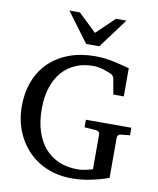

<svg xmlns="http://www.w3.org/2000/svg" viewBox="-99 -992 893 1085"><g transform="rotate(10 347.5 -450.0)"><path d="M619.1 -275.9Q608.4 -274.9 603.3 -268.8Q598.1 -262.7 598.1 -254.9V-23.9Q567.9 -12.7 533.7 -3.9Q504.4 3.9 466.6 10Q428.7 16.1 388.2 16.1Q332.5 16.1 284.9 2.9Q237.3 -10.3 198.5 -34.2Q159.7 -58.1 129.9 -91.1Q100.1 -124 79.8 -163.1Q59.6 -202.1 49.3 -246.3Q39.1 -290.5 39.1 -336.9Q39.1 -415.5 64 -480.2Q88.9 -544.9 135.7 -590.8Q182.6 -636.7 249.8 -661.9Q316.9 -687 400.9 -687Q429.2 -687 454.8 -683.8Q480.5 -680.7 504.4 -675.8Q528.3 -670.9 551.3 -664.8Q574.2 -658.7 597.2 -652.8V-491.2H537.1L521 -581.1Q519.5 -589.8 513.7 -595.9Q507.8 -602.1 501 -605Q493.7 -607.9 483.2 -612.3Q472.7 -616.7 459.5 -620.8Q446.3 -625 430.4 -627.9Q414.6 -630.9 397 -630.9Q342.8 -630.9 297.9 -611.8Q252.9 -592.8 220.7 -556.2Q188.5 -519.5 170.7 -465.6Q152.8 -411.6 152.8 -341.8Q152.8 -270 170.9 -213.9Q189 -157.7 222.4 -119.1Q255.9 -80.6 303.2 -60.3Q350.6 -40 409.2 -40Q425.8 -40 440.9 -42.5Q456.1 -44.9 467.8 -47.6Q479.5 -50.3 487.3 -52.7Q495.1 -55.2 497.1 -55.2V-254.9Q497.1 -262.7 491.9 -268.8Q486.8 -274.9 476.1 -275.9L409.2 -280.8V-324.2H669.9V-280.8ZM411.6 -746.1H336.4L210.4 -915.5H270.5L374.5 -816.4L477.5 -915.5H537.6Z"/></g></svg>

Font: Charis SIL
Style: Regular
Weight: 400
Foundry: SIL International
Version: Version 4.112